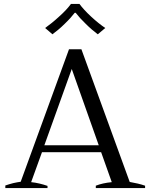

<svg xmlns="http://www.w3.org/2000/svg" viewBox="-20 -954 763 974"><path d="M308 -833C329 -853 346 -872 359 -889C359 -889 364 -889 364 -889C377 -872 394 -853 415 -833C436 -812 456 -795 476 -780C476 -780 514 -812 514 -812C493 -826 469 -845 443 -869C417 -893 397 -915 383 -934C383 -934 340 -934 340 -934C326 -915 306 -893 280 -870C254 -846 230 -827 209 -812C209 -812 246 -780 246 -780C266 -795 287 -812 308 -833ZM716 -12C693 -20 667 -26 638 -31C638 -31 393 -704 393 -704C393 -704 330 -704 330 -704C330 -704 85 -32 85 -32C75 -31 62 -28 47 -25C32 -21 18 -17 7 -13C7 -13 7 0 7 0C7 0 221 0 221 0C221 0 221 -11 221 -11C195 -20 167 -27 138 -30C138 -30 193 -182 193 -182C193 -182 493 -182 493 -182C493 -182 547 -30 547 -30C516 -27 489 -21 466 -12C466 -12 466 0 466 0C466 0 716 0 716 0C716 0 716 -12 716 -12ZM481 -217C481 -217 205 -217 205 -217C205 -217 344 -604 344 -604C344 -604 481 -217 481 -217Z"/></svg>

Font: BUSH 25 TRIRONG
Style: Regular
Weight: 400
Designer: Katatrad Team
Foundry: CadsonDemak